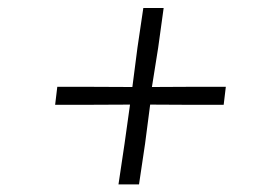

<svg xmlns="http://www.w3.org/2000/svg" viewBox="-20 -536 709 491"><path d="M298.5 -168.5 312.5 -268.5 203 -268H121L126.5 -314H209L318.5 -313.5L331.5 -414L346.5 -515.5H398.5L384.5 -414L368.5 -313.5L465.5 -314H557.5L552 -268H459.5L364 -268.5L351 -168.5L335.5 -64.5H283Z"/></svg>

Font: Merriweather 120pt
Style: Italic
Weight: 400
Italic angle: -7.8°
Version: Version 2.101